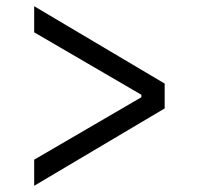

<svg xmlns="http://www.w3.org/2000/svg" viewBox="-20 -586 640 618"><path d="M90 -72 435 -273V-281L90 -482V-566L510 -317V-237L90 12Z"/></svg>

Font: IBM Plex Sans KR
Style: Regular
Weight: 400
Designer: Mike Abbink; Paul van der Laan; Pieter van Rosmalen; Wujin Sim; Chorong Kim; Dohee Lee;
Foundry: Sandoll Inc.
Version: Version 1.001